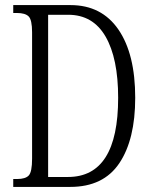

<svg xmlns="http://www.w3.org/2000/svg" viewBox="-20 -734 596 754"><path d="M32 0V-31H47Q80 -31 93 -45Q106 -59 106 -111V-607Q106 -656 92.5 -669.5Q79 -683 46 -683H32V-714H257Q379 -714 445 -618Q511 -522 511 -350Q511 -186 448.5 -93Q386 0 256 0ZM247 -39Q444 -39 444 -350Q444 -505 394.5 -590.5Q345 -676 248 -676H169V-39Z"/></svg>

Font: Noto Serif Tamil ExtraCondensed Light
Style: Regular
Weight: 300
Width: 2
Designer: Indian Type Foundry, Tom Grace, and the Monotype Design Team
Foundry: Monotype Imaging Inc.
Version: Version 2.004; ttfautohint (v1.8.4.7-5d5b)